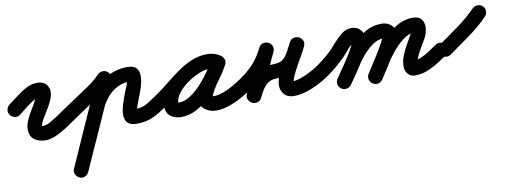

<svg xmlns="http://www.w3.org/2000/svg" viewBox="-99 -590 3116 1182"><g transform="rotate(-10 1458.5 1.5)"><path d="M-37 -145Q-48 -160 -44.5 -178.5Q-41 -197 -26 -208Q2 -228 32.5 -252Q63 -276 96 -293Q129 -310 166 -310Q182 -310 197 -304Q212 -298 222 -285Q239 -262 236.5 -236Q234 -210 220.5 -182Q207 -154 190 -127Q173 -100 160 -77Q147 -54 147 -38Q147 -33 145.5 -37Q144 -41 140 -43Q137 -45 144.5 -43.5Q152 -42 155 -42Q173 -42 199 -56Q225 -70 250 -87Q275 -104 289 -114Q289 -114 289 -114Q289 -114 289 -114Q304 -125 322.5 -121.5Q341 -118 352 -103Q363 -88 359.5 -69.5Q356 -51 341 -40Q317 -23 285 -2.5Q253 18 219.5 33Q186 48 155 48Q114 48 85.5 27.5Q57 7 57 -38Q57 -65 71 -95.5Q85 -126 103 -155Q121 -184 133 -209Q135 -214 137.5 -223.5Q140 -233 142 -238Q144 -243 147 -237Q152 -226 162 -221Q165 -220 166 -220Q144 -220 118.5 -204Q93 -188 69 -168Q45 -148 26 -134Q11 -123 -7.5 -126.5Q-26 -130 -37 -145Z M341 -40Q325 -29 307 -32.5Q289 -36 278 -51Q267 -67 270.5 -85Q274 -103 289 -114Q331 -143 373.5 -170.5Q416 -198 458 -227Q481 -242 502 -259Q523 -276 542 -296Q555 -309 574 -309.5Q593 -310 606 -297Q620 -284 620 -265.5Q620 -247 608 -233Q585 -210 560 -190Q535 -170 508 -152Q466 -124 424 -96.5Q382 -69 341 -40Q341 -40 341 -40Q341 -40 341 -40ZM534 -283Q542 -300 559 -306.5Q576 -313 593 -306Q610 -298 617 -280.5Q624 -263 616 -246Q557 -113 497.5 20Q438 153 378 286Q378 286 378 286Q378 286 378 286Q370 303 353 310Q336 317 319 309Q302 301 295 284Q288 267 296 250Q355 117 414.5 -16.5Q474 -150 534 -283Q534 -283 534 -283Q534 -283 534 -283ZM533 -61Q526 -43 509 -35.5Q492 -28 475 -35Q457 -42 449.5 -59Q442 -76 449 -93Q468 -143 500.5 -187.5Q533 -232 577 -263Q646 -309 727 -309Q768 -309 784 -289.5Q800 -270 799.5 -241Q799 -212 790 -181Q781 -150 772 -128Q766 -111 759 -94.5Q752 -78 747 -61Q743 -49 741 -41Q741 -38 741 -32.5Q741 -27 740 -29Q737 -38 730 -43Q729 -44 726 -44.5Q723 -45 725 -45Q775 -45 809 -66Q843 -87 881 -114Q896 -125 914.5 -121.5Q933 -118 944 -103Q955 -88 951.5 -69.5Q948 -51 933 -40Q899 -16 868.5 3Q838 22 803.5 33.5Q769 45 725 45Q688 45 671.5 30Q655 15 652 -9.5Q649 -34 655.5 -62Q662 -90 671.5 -116.5Q681 -143 688 -161Q695 -177 703 -197Q711 -217 711 -235Q711 -235 713.5 -230.5Q716 -226 718 -225Q720 -223 725 -221Q730 -219 727 -219Q674 -219 628 -189Q595 -166 571 -132Q547 -98 533 -61Q533 -61 533 -61Q533 -61 533 -61Z M870 -51Q859 -67 862.5 -85Q866 -103 881 -114Q920 -141 959.5 -173.5Q999 -206 1041 -235Q1083 -264 1128.5 -283Q1174 -302 1225 -302Q1246 -302 1267 -296Q1288 -290 1306 -278Q1324 -265 1325.5 -247.5Q1327 -230 1318 -217Q1309 -203 1292.5 -197Q1276 -191 1257 -202Q1248 -207 1241.5 -209Q1235 -211 1223 -211Q1195 -211 1157 -195.5Q1119 -180 1082.5 -154Q1046 -128 1022 -96.5Q998 -65 998 -34Q998 -29 994 -34Q990 -39 994 -38Q997 -38 1002 -38Q1037 -38 1073.5 -61.5Q1110 -85 1143 -121Q1176 -157 1202 -194.5Q1228 -232 1244 -260Q1254 -279 1272 -282.5Q1290 -286 1305 -277Q1319 -269 1326 -252.5Q1333 -236 1322 -216Q1314 -200 1296 -175Q1278 -150 1259.5 -122Q1241 -94 1227.5 -70Q1214 -46 1214 -32Q1214 -30 1213.5 -33.5Q1213 -37 1212 -39Q1208 -44 1211 -42Q1214 -40 1220 -40Q1249 -40 1281 -52Q1313 -64 1343 -81Q1373 -98 1396 -114Q1411 -125 1429.5 -121.5Q1448 -118 1459 -103Q1470 -88 1466.5 -69.5Q1463 -51 1448 -40Q1417 -19 1378.5 2Q1340 23 1299 36.5Q1258 50 1220 50Q1184 50 1154 29Q1124 8 1124 -32Q1124 -61 1137 -90.5Q1150 -120 1170 -149.5Q1190 -179 1210 -206.5Q1230 -234 1244 -260Q1254 -279 1272 -282.5Q1290 -286 1305 -277Q1319 -269 1326 -252.5Q1333 -236 1322 -216Q1300 -176 1266.5 -129.5Q1233 -83 1191 -41.5Q1149 0 1101 26Q1053 52 1002 52Q961 52 934.5 30.5Q908 9 908 -34Q908 -75 928.5 -113.5Q949 -152 982.5 -186Q1016 -220 1057.5 -246Q1099 -272 1142 -286.5Q1185 -301 1223 -301Q1266 -301 1303 -280Q1321 -269 1322.5 -251.5Q1324 -234 1314 -219Q1305 -204 1288 -198Q1271 -192 1254 -204Q1248 -209 1240 -210.5Q1232 -212 1225 -212Q1185 -212 1146 -194Q1107 -176 1070.5 -148.5Q1034 -121 999.5 -91.5Q965 -62 933 -40Q917 -29 899 -32.5Q881 -36 870 -51Z M1448 -40Q1432 -29 1414 -32.5Q1396 -36 1385 -51Q1374 -67 1377.5 -85Q1381 -103 1396 -114Q1449 -150 1484.5 -188.5Q1520 -227 1549 -285Q1559 -305 1576.5 -308.5Q1594 -312 1609 -305Q1624 -298 1631.5 -281.5Q1639 -265 1630 -245Q1599 -179 1568 -113Q1537 -47 1506 19Q1497 39 1479 43Q1461 47 1446 40Q1431 32 1423 16Q1415 0 1425 -20Q1445 -61 1470.5 -95Q1496 -129 1532 -149.5Q1568 -170 1618 -170Q1656 -170 1676.5 -186.5Q1697 -203 1710.5 -229Q1724 -255 1740 -286Q1751 -305 1768 -308.5Q1785 -312 1800 -305Q1815 -298 1822.5 -282Q1830 -266 1821 -246Q1804 -209 1782.5 -173.5Q1761 -138 1743 -101Q1737 -90 1732 -78.5Q1727 -67 1723 -55Q1720 -46 1719 -39Q1719 -39 1719 -35Q1719 -31 1718 -33Q1716 -37 1711 -41Q1706 -45 1708 -45Q1734 -45 1766 -56Q1798 -67 1828.5 -83Q1859 -99 1880 -114Q1880 -114 1880 -114Q1880 -114 1880 -114Q1895 -124 1913.5 -121Q1932 -118 1943 -103Q1953 -88 1950 -69.5Q1947 -51 1932 -40Q1903 -20 1864.5 0Q1826 20 1785 32.5Q1744 45 1708 45Q1687 45 1669 37Q1651 29 1640 11Q1625 -12 1627.5 -41.5Q1630 -71 1643.5 -103.5Q1657 -136 1675 -168.5Q1693 -201 1711 -230.5Q1729 -260 1739 -283Q1748 -303 1765.5 -306.5Q1783 -310 1799 -302Q1814 -295 1822 -278.5Q1830 -262 1820 -243Q1795 -197 1771 -160Q1747 -123 1711.5 -101.5Q1676 -80 1618 -80Q1587 -80 1566.5 -65Q1546 -50 1531.5 -27Q1517 -4 1506 20Q1496 40 1478.5 44Q1461 48 1446 41Q1431 33 1423 17Q1415 1 1424 -19Q1455 -85 1486 -151Q1517 -217 1548 -284Q1558 -304 1575.5 -307.5Q1593 -311 1608 -303Q1623 -296 1631 -280Q1639 -264 1629 -244Q1595 -177 1552 -130Q1509 -83 1448 -40Q1448 -40 1448 -40Q1448 -40 1448 -40Z M1932 -40Q1916 -29 1898 -32.5Q1880 -36 1869 -51Q1858 -67 1861.5 -85Q1865 -103 1880 -114Q1929 -148 1970 -187Q1991 -208 2015 -236Q2039 -264 2066.5 -285Q2094 -306 2128 -306Q2163 -306 2184 -282Q2205 -258 2205 -224Q2205 -199 2189 -163Q2173 -127 2149.5 -89Q2126 -51 2102.5 -17.5Q2079 16 2064 38Q2064 38 2064 38Q2064 38 2064 38Q2053 53 2035 56.5Q2017 60 2001 49Q1986 38 1982.5 20Q1979 2 1990 -14Q1998 -25 2013 -46.5Q2028 -68 2045.5 -94.5Q2063 -121 2079 -147Q2095 -173 2105 -193.5Q2115 -214 2115 -224Q2115 -227 2117.5 -223Q2120 -219 2123 -217Q2124 -217 2126.5 -216.5Q2129 -216 2128 -216Q2126 -216 2125 -215Q2104 -204 2083 -178Q2062 -152 2045 -135Q1993 -83 1932 -40Q1932 -40 1932 -40Q1932 -40 1932 -40ZM2064 38Q2053 53 2035 56.5Q2017 60 2001 49Q1986 38 1982.5 20Q1979 2 1990 -14Q2019 -55 2052 -104.5Q2085 -154 2124 -198.5Q2163 -243 2210 -271.5Q2257 -300 2315 -300Q2348 -300 2372.5 -280Q2397 -260 2397 -225Q2397 -201 2381 -165.5Q2365 -130 2342 -91Q2319 -52 2296.5 -17.5Q2274 17 2260 39Q2260 39 2260 39Q2260 39 2260 39Q2250 54 2231.5 58Q2213 62 2197 52Q2182 42 2178 23.5Q2174 5 2184 -11Q2192 -23 2206.5 -45.5Q2221 -68 2238.5 -95.5Q2256 -123 2271.5 -149.5Q2287 -176 2297 -196.5Q2307 -217 2307 -225Q2307 -226 2307 -223.5Q2307 -221 2308 -220Q2310 -215 2314.5 -212.5Q2319 -210 2315 -210Q2274 -210 2238 -183Q2202 -156 2170 -116Q2138 -76 2111.5 -34.5Q2085 7 2064 38Q2064 38 2064 38Q2064 38 2064 38ZM2260 38Q2251 54 2233 58.5Q2215 63 2199 53Q2183 44 2178 26Q2173 8 2183 -9Q2208 -50 2240.5 -99.5Q2273 -149 2314 -195Q2355 -241 2402.5 -271Q2450 -301 2504 -303Q2547 -304 2564 -282Q2581 -260 2578.5 -227.5Q2576 -195 2561 -167Q2549 -145 2533 -119Q2517 -93 2505 -66.5Q2493 -40 2493 -16Q2493 -16 2493 -17Q2491 -26 2483 -32.5Q2475 -39 2466 -40Q2467 -40 2465 -40Q2491 -40 2519.5 -52.5Q2548 -65 2574 -82.5Q2600 -100 2620 -114Q2620 -114 2620 -114Q2620 -114 2620 -114Q2636 -125 2654.5 -121.5Q2673 -118 2683 -103Q2694 -87 2690.5 -68.5Q2687 -50 2672 -40Q2642 -20 2608.5 1Q2575 22 2538.5 36Q2502 50 2465 50Q2436 50 2419.5 30.5Q2403 11 2403 -16Q2403 -50 2416 -83Q2429 -116 2447.5 -148Q2466 -180 2482 -209Q2492 -229 2489.5 -231.5Q2487 -234 2495 -222Q2502 -212 2506 -212.5Q2510 -213 2508 -213Q2469 -212 2432 -183.5Q2395 -155 2362.5 -114.5Q2330 -74 2303.5 -32.5Q2277 9 2260 38Q2260 38 2260 38Q2260 38 2260 38Z M2639 -50Q2629 -65 2632 -83.5Q2635 -102 2650 -112Q2710 -155 2771.5 -199Q2833 -243 2885 -296Q2885 -296 2885 -296Q2885 -296 2885 -296Q2898 -309 2916.5 -309Q2935 -309 2949 -296Q2962 -283 2962 -264.5Q2962 -246 2949 -232Q2895 -177 2830 -130.5Q2765 -84 2702 -39Q2687 -28 2668.5 -31Q2650 -34 2639 -50Z"/></g></svg>

Font: FRB American Cursive Black
Style: Bold Italic
Weight: 900
Italic angle: -25°
Version: Version 2.0;Modular Font Editor K font №1